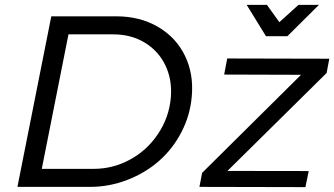

<svg xmlns="http://www.w3.org/2000/svg" viewBox="-20 -767 1372 788"><path d="M190.5 -700H457.5Q554 -700 628 -657Q702 -614 738.8 -538.8Q775.5 -463.5 767 -371Q760.5 -294 724.8 -225Q689 -156 633 -106.8Q577 -57.5 503 -28.8Q429 0 349 0H51.5ZM912.5 -527 1331.5 -526 1320.5 -467.5 913.5 -65.5 1247 -65 1233.5 1 798.5 0 809.5 -57.5 1215.5 -460 900 -461ZM1289 -747 1159.5 -618.5H1071.5L992.5 -747H1075.5L1126.5 -676L1205 -747ZM445 -626H261L151.5 -74H365Q443.5 -74 513.2 -111.8Q583 -149.5 628.2 -216.8Q673.5 -284 681 -365Q687.5 -438.5 659 -498.2Q630.5 -558 574.2 -592Q518 -626 445 -626Z"/></svg>

Font: Argentum Sans Light
Style: Italic
Weight: 300
Italic angle: -11.3°
Designer: Julieta Ulanovsky (font), Owen Earl (portions from Jones font), Cristiano Sobral (main changes and remaster)
Foundry: Julieta Ulanovsky (font), Owen Earl (portions from Jones font), Cristiano Sobral (main changes and remaster)
Version: Version 3.127